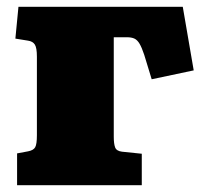

<svg xmlns="http://www.w3.org/2000/svg" viewBox="-20 -542 592 562"><path d="M30 0V-93L62 -99Q78 -102 83 -111Q88 -120 88 -146V-376Q88 -402 82 -411.5Q76 -421 62 -423L25 -429L34 -522H515L547 -336L424 -310L402 -382Q395 -403 388.5 -414Q382 -425 373.5 -429Q365 -433 351 -433H313V-142Q313 -121 317 -110.5Q321 -100 337 -98L395 -92V0Z"/></svg>

Font: Literata Black
Style: Regular
Weight: 900
Designer: Latin by Veronika Burian and Jose Scaglione. Greek by Irene Vlachou. Cyrillic by Vera Evstafieva.
Foundry: TypeTogether
Version: Version 3.103;gftools[0.9.29]